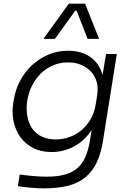

<svg xmlns="http://www.w3.org/2000/svg" viewBox="-20 -825 711 1052"><path d="M222 207Q185 207 148 203.5Q111 200 78 195L88 131Q123 136 162 139.5Q201 143 236 143Q293 143 334 132Q375 121 403 97Q431 73 447.5 35.5Q464 -2 473 -55L482 -113Q444 -54 386.5 -23Q329 8 262 8Q204 8 161 -14.5Q118 -37 91 -74.5Q64 -112 54 -162Q49 -188 49 -215Q49 -239 53 -265L56 -279Q64 -333 89.5 -381.5Q115 -430 154 -466.5Q193 -503 243.5 -525Q294 -547 353 -547Q428 -547 476.5 -511.5Q525 -476 542 -414L561 -529H620L545 -58Q534 14 510.5 64Q487 114 448.5 146Q410 178 354 192.5Q298 207 222 207ZM285 -61Q325 -61 362 -74.5Q399 -88 428 -113Q457 -138 477 -173Q497 -208 504 -251L512 -300Q515 -318 515 -335Q515 -356 510 -375Q501 -408 479 -432Q457 -456 425 -469.5Q393 -483 353 -483Q309 -483 271 -467Q233 -451 204 -422.5Q175 -394 155.5 -355.5Q136 -317 129 -272Q126 -251 126 -231Q126 -208 130 -187Q137 -148 157 -120Q177 -92 209.5 -76.5Q242 -61 285 -61ZM218 -612 357 -805H446L523 -612H460L400 -766H392L281 -612Z"/></svg>

Font: Sora Light
Style: Italic
Weight: 300
Designer: Jonathan Barnbrook, Juli√°n Moncada
Version: Version 1.000